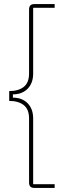

<svg xmlns="http://www.w3.org/2000/svg" viewBox="-20 -780 355 938"><path d="M147 138Q122 138 122 112V-201Q122 -246 96 -266.5Q70 -287 25 -287V-335Q70 -335 96 -355.5Q122 -376 122 -421V-734Q122 -760 147 -760H247V-742H142V-421Q142 -374 115 -346.5Q88 -319 43 -319V-303Q88 -303 115 -275.5Q142 -248 142 -201V120H247V138Z"/></svg>

Font: IBM Plex Sans Devanagari Thin
Style: Regular
Weight: 100
Designer: Mike Abbink, Paul van der Laan, Pieter van Rosmalen, Erin McLaughlin
Foundry: Bold Monday
Version: Version 1.1